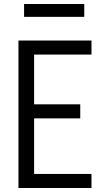

<svg xmlns="http://www.w3.org/2000/svg" viewBox="-20 -937 540 957"><path d="M72 0V-735H436V-665H150V-417H380V-347H150V-70H436V0ZM400 -853H100V-917H400Z"/></svg>

Font: Iosevka
Style: Regular
Weight: 400
Monospace: yes
Designer: Belleve Invis
Foundry: Belleve Invis
Version: Version 33.2.3; ttfautohint (v1.8.4)